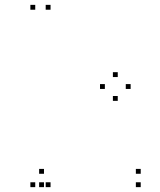

<svg xmlns="http://www.w3.org/2000/svg" viewBox="-20 -760 660 790"><path d="M517.5 -394V-414H497.5V-394ZM464.5 -443V-463H444.5V-443ZM411.5 -394V-414H391.5V-394ZM464.5 -345V-365H444.5V-345ZM188 -720V-740H168V-720ZM125 -720V-740H105V-720ZM125 10V-10H105V10ZM188 10V-10H168V10ZM161 -45V-65H141V-45ZM161 10V-10H141V10ZM559 10V-10H539V10ZM559 -45V-65H539V-45Z"/></svg>

Font: Monaspace Neon Dots Var
Style: Regular
Weight: 400
Designer: Riley Cran and the Lettermatic Team
Version: Version 1.100 (Monaspace Neon Dots)